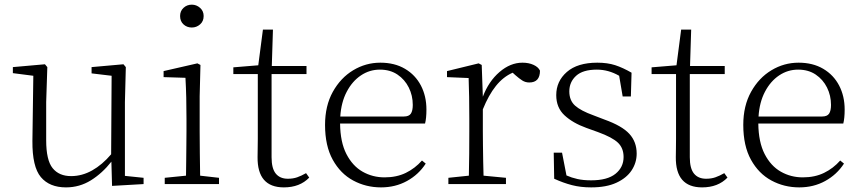

<svg xmlns="http://www.w3.org/2000/svg" viewBox="-20 -790 3694 824"><path d="M516.1 -35.2 596.2 -26.9V0L460.9 7.8L458 -96.2Q418.9 -46.4 370.1 -16.1Q321.3 14.2 263.2 14.2Q192.4 14.2 155.3 -30Q118.2 -74.2 119.1 -185.1L123 -464.8L35.2 -476.1V-502L172.9 -514.2L183.1 -502L178.2 -352.1V-188Q178.2 -102.5 205.8 -68.4Q233.4 -34.2 285.2 -34.2Q332 -34.2 375.5 -58.6Q418.9 -83 457 -127.9L459 -464.8L373 -475.1V-502L509.8 -514.2L520 -502L516.1 -352.1Z M803.2 -671.9Q782.2 -671.9 767.6 -685.3Q752.9 -698.7 752.9 -721.2Q752.9 -742.7 767.6 -756.3Q782.2 -770 803.2 -770Q823.2 -770 838.6 -756.3Q854 -742.7 854 -721.2Q854 -698.7 838.6 -685.3Q823.2 -671.9 803.2 -671.9ZM838.9 -36.1 919.9 -26.9V0H687V-26.9L778.3 -36.1Q778.8 -63.5 779.1 -97.7Q779.3 -131.8 779.8 -165.8Q780.3 -199.7 780.3 -226.1V-280.8Q780.3 -329.1 779.3 -370.8Q778.3 -412.6 775.9 -456.1L682.1 -459V-484.9L827.1 -518.1L840.3 -511.2L836.9 -377V-226.1Q836.9 -185.5 837.6 -131.3Q838.4 -77.1 838.9 -36.1Z M1293.5 -46.9 1307.1 -27.8Q1266.6 14.2 1198.2 14.2Q1084 14.2 1085.4 -116.2Q1085.4 -133.8 1085.9 -151.4Q1086.4 -168.9 1086.4 -194.8V-472.2H981.4V-501L1088.4 -509.8L1108.4 -663.1H1151.4L1146.5 -506.8H1295.4V-472.2H1145.5V-115.2Q1145.5 -66.9 1163.6 -44.9Q1181.6 -22.9 1215.3 -22.9Q1237.8 -22.9 1255.4 -29.1Q1272.9 -35.2 1293.5 -46.9Z M1440.4 -290H1713.4Q1734.9 -290 1743.2 -302.2Q1751.5 -314.5 1751.5 -339.8Q1751.5 -379.9 1734.4 -414.3Q1717.3 -448.7 1685.8 -470Q1654.3 -491.2 1610.4 -491.2Q1565.9 -491.2 1528.8 -466.3Q1491.7 -441.4 1468 -396.2Q1444.3 -351.1 1440.4 -290ZM1804.2 -259.8H1439.5Q1440.4 -179.7 1466.8 -128.7Q1493.2 -77.6 1536.1 -53.2Q1579.1 -28.8 1630.4 -28.8Q1682.1 -28.8 1721.7 -48.1Q1761.2 -67.4 1791 -101.1L1807.1 -87.9Q1776.4 -40.5 1726.6 -13.2Q1676.8 14.2 1615.2 14.2Q1550.3 14.2 1495.6 -15.4Q1440.9 -44.9 1408 -104.5Q1375 -164.1 1375 -253.9Q1375 -335.9 1408.4 -396Q1441.9 -456.1 1495.8 -488.5Q1549.8 -521 1612.3 -521Q1673.8 -521 1718.3 -494.6Q1762.7 -468.3 1786.4 -422.9Q1810.1 -377.4 1810.1 -319.8Q1810.1 -282.7 1804.2 -259.8Z M2047.4 -511.2 2052.2 -375Q2077.1 -440.9 2123.8 -481Q2170.4 -521 2222.2 -521Q2249.5 -521 2270 -511.5Q2290.5 -502 2297.4 -486.8Q2297.4 -436 2251.5 -436Q2234.9 -436 2221.4 -444.6Q2208 -453.1 2191.4 -467.8L2180.2 -478Q2139.2 -460 2108.2 -421.1Q2077.1 -382.3 2052.2 -320.8V-226.1Q2052.2 -199.7 2052.7 -165.8Q2053.2 -131.8 2053.7 -97.7Q2054.2 -63.5 2055.2 -36.1L2151.4 -26.9V0H1904.3V-26.9L1992.2 -36.1Q1993.2 -77.1 1993.7 -131.3Q1994.1 -185.5 1994.1 -226.1V-280.8Q1994.1 -379.9 1991.2 -455.1L1898.4 -459V-484.9L2034.2 -518.1Z M2527.3 -294.9 2574.2 -276.9Q2649.4 -250 2680.9 -215.6Q2712.4 -181.2 2712.4 -130.9Q2712.4 -91.8 2690.7 -58.8Q2668.9 -25.9 2625.7 -5.9Q2582.5 14.2 2517.1 14.2Q2471.7 14.2 2434.8 4.6Q2397.9 -4.9 2358.4 -22.9L2356.4 -134.8H2392.1L2411.1 -37.1Q2433.1 -27.3 2458.3 -21.7Q2483.4 -16.1 2517.1 -16.1Q2586.9 -16.1 2621.6 -44.2Q2656.2 -72.3 2656.2 -116.2Q2656.2 -154.3 2632.1 -177.5Q2607.9 -200.7 2546.4 -223.1L2496.1 -241.2Q2438 -262.2 2402.6 -295.2Q2367.2 -328.1 2367.2 -381.8Q2367.2 -441.4 2412.8 -481.2Q2458.5 -521 2543.5 -521Q2586.9 -521 2620.1 -510.3Q2653.3 -499.5 2690.4 -478L2687.5 -376H2652.3L2637.2 -464.8Q2591.3 -491.2 2541.5 -491.2Q2481.4 -491.2 2452.4 -464.6Q2423.3 -438 2423.3 -397.9Q2423.3 -358.9 2448 -336.7Q2472.7 -314.5 2527.3 -294.9Z M3088.4 -46.9 3102.1 -27.8Q3061.5 14.2 2993.2 14.2Q2878.9 14.2 2880.4 -116.2Q2880.4 -133.8 2880.9 -151.4Q2881.3 -168.9 2881.3 -194.8V-472.2H2776.4V-501L2883.3 -509.8L2903.3 -663.1H2946.3L2941.4 -506.8H3090.3V-472.2H2940.4V-115.2Q2940.4 -66.9 2958.5 -44.9Q2976.6 -22.9 3010.3 -22.9Q3032.7 -22.9 3050.3 -29.1Q3067.9 -35.2 3088.4 -46.9Z M3235.4 -290H3508.3Q3529.8 -290 3538.1 -302.2Q3546.4 -314.5 3546.4 -339.8Q3546.4 -379.9 3529.3 -414.3Q3512.2 -448.7 3480.7 -470Q3449.2 -491.2 3405.3 -491.2Q3360.8 -491.2 3323.7 -466.3Q3286.6 -441.4 3262.9 -396.2Q3239.3 -351.1 3235.4 -290ZM3599.1 -259.8H3234.4Q3235.4 -179.7 3261.7 -128.7Q3288.1 -77.6 3331.1 -53.2Q3374 -28.8 3425.3 -28.8Q3477.1 -28.8 3516.6 -48.1Q3556.2 -67.4 3585.9 -101.1L3602.1 -87.9Q3571.3 -40.5 3521.5 -13.2Q3471.7 14.2 3410.2 14.2Q3345.2 14.2 3290.5 -15.4Q3235.8 -44.9 3202.9 -104.5Q3169.9 -164.1 3169.9 -253.9Q3169.9 -335.9 3203.4 -396Q3236.8 -456.1 3290.8 -488.5Q3344.7 -521 3407.2 -521Q3468.8 -521 3513.2 -494.6Q3557.6 -468.3 3581.3 -422.9Q3605 -377.4 3605 -319.8Q3605 -282.7 3599.1 -259.8Z"/></svg>

Font: Source Han Serif CN ExtraLight
Style: Regular
Weight: 250
Designer: Ryoko NISHIZUKA  (kana & ideographs); Frank Grießhammer (Latin, Greek & Cyrillic); Wenlong ZHANG  (bopomofo); Sandoll Co
Foundry: Adobe Systems Incorporated
Version: Version 1.001;PS 1.001;hotconv 16.6.54;makeotf.lib2.5.65590